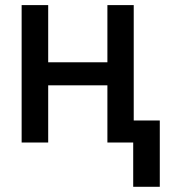

<svg xmlns="http://www.w3.org/2000/svg" viewBox="-20 -550 668 741"><path d="M166 -309.6H394.5V-530.3H496.1V-85H596.7V170.9H494.1V0H394.5V-220.7H166V0H63.5V-530.3H166Z"/></svg>

Font: Pretendard Medium
Style: Regular
Weight: 500
Designer: Base glyphs from Inter by Rasmus Andersson; Hangeul glyphs from Noto Sans CJK(Source Han Sans) by Jang Soo-young and Kan
Foundry: Kil Hyung-jin
Version: Version 1.309